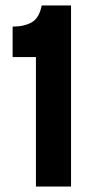

<svg xmlns="http://www.w3.org/2000/svg" viewBox="-20 -680 348 700"><path d="M111 0V-472H26V-583Q68 -583 95.5 -598.5Q123 -614 132 -660H239V0Z"/></svg>

Font: Bricolage Grotesque SemiCondensed SemiBold
Style: Regular
Weight: 600
Width: 4
Designer: Mathieu Triay
Foundry: Atelier Triay
Version: Version 1.001;gftools[0.9.33.dev8+g029e19f]